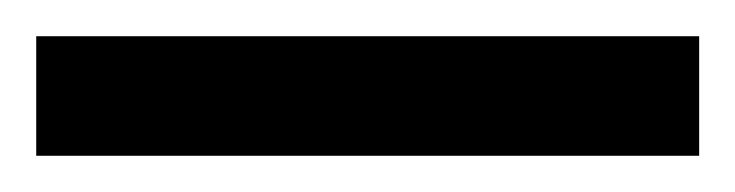

<svg xmlns="http://www.w3.org/2000/svg" viewBox="-22 70 406 106"><path d="M-2 156V90H364V156Z"/></svg>

Font: Noto Sans Tamil ExtraCondensed SemiBold
Style: Regular
Weight: 600
Width: 2
Designer: Jelle Bosma - Monotype Design Team
Foundry: Monotype Imaging Inc.
Version: Version 2.004; ttfautohint (v1.8.4.7-5d5b)